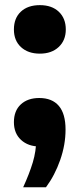

<svg xmlns="http://www.w3.org/2000/svg" viewBox="-20 -576 318 766"><path d="M72.5 171Q97 117.5 110.8 72Q124.5 26.5 124.5 -20L159 8.5H139Q92.5 8.5 64 -17.8Q35.5 -44 35.5 -88.5Q35.5 -134 63 -159.5Q90.5 -185 136.5 -185Q188 -185 214.8 -153.5Q241.5 -122 241.5 -59Q241.5 1.5 220.2 62.2Q199 123 163.5 171ZM139 -362Q92 -362 63.8 -388Q35.5 -414 35.5 -458.5Q35.5 -503.5 63.2 -529.5Q91 -555.5 139 -555.5Q187 -555.5 214.8 -529Q242.5 -502.5 242.5 -458.5Q242.5 -415 214.2 -388.5Q186 -362 139 -362Z"/></svg>

Font: Encode Sans SC
Style: Bold
Weight: 700
Version: Version 3.002